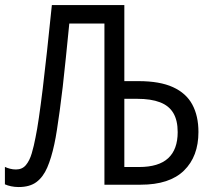

<svg xmlns="http://www.w3.org/2000/svg" viewBox="-21 -734 846 763"><path d="M53.2 9.3Q37.6 9.3 23.4 6.3Q9.3 3.4 -1.5 -1.5V-70.8Q7.3 -66.4 18.8 -63.5Q30.3 -60.5 42.5 -60.5Q67.4 -60.5 82 -78.1Q96.7 -95.7 105.2 -124.8Q113.8 -153.8 120.1 -187.5Q126.5 -217.8 133.5 -266.1Q140.6 -314.5 148.7 -380.6Q156.7 -446.8 165.8 -530.3Q174.8 -613.8 185.1 -713.9H473.1V-411.6H529.8Q613.8 -411.6 666.3 -387.7Q718.8 -363.8 743.2 -318.6Q767.6 -273.4 767.6 -209.5Q767.6 -112.3 710.2 -56.2Q652.8 0 538.1 0H394V-640.6H254.4Q247.1 -567.4 240.7 -504.4Q234.4 -441.4 228.3 -388.9Q222.2 -336.4 216.3 -293.9Q210.4 -251.5 205.3 -218.3Q200.2 -185.1 194.8 -160.6Q183.1 -106 166.7 -68.1Q150.4 -30.3 123.8 -10.5Q97.2 9.3 53.2 9.3ZM473.1 -70.3H531.7Q609.4 -70.3 647.2 -105.2Q685.1 -140.1 685.1 -209Q685.1 -255.9 667.7 -284.9Q650.4 -314 614.7 -327.6Q579.1 -341.3 524.4 -341.3H473.1Z"/></svg>

Font: Open Sans SemiCondensed
Style: Regular
Weight: 400
Width: 4
Designer: Monotype Design Team
Foundry: Monotype Imaging Inc.
Version: Version 3.000